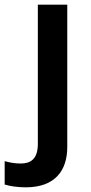

<svg xmlns="http://www.w3.org/2000/svg" viewBox="-81 -562 388 822"><path d="M29 240C156 240 207 167 207 67V-542H81V54C81 120 49 138 8 138C-19 138 -38 134 -61 128V228C-39 235 -5 240 29 240Z"/></svg>

Font: Noto Sans Telugu SemiBold
Style: Regular
Weight: 600
Designer: Jelle Bosma - Monotype Design Team
Foundry: Monotype Imaging Inc.
Version: Version 2.005